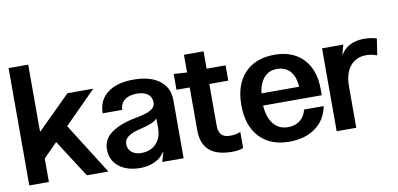

<svg xmlns="http://www.w3.org/2000/svg" viewBox="-71 -955 2458 1186"><g transform="rotate(-10 1158.5 -361.5)"><path d="M153 -736V-316H155L361 -520H523L324 -320L526 0H391L240 -235L153 -147V0H30V-736Z M541 -137Q541 -199 595.5 -238.5Q650 -278 750 -297Q814 -308 844.5 -325Q875 -342 875 -372Q875 -406 850.5 -424.5Q826 -443 782 -443Q733 -443 705 -421Q677 -399 677 -360H554Q554 -441 612.5 -486.5Q671 -532 776 -532Q881 -532 939.5 -487.5Q998 -443 998 -364V0H864L881 -59H878Q858 -26 817 -6.5Q776 13 727 13Q641 13 591 -27.5Q541 -68 541 -137ZM747 -77Q806 -77 840.5 -113.5Q875 -150 875 -211V-271Q859 -255 834.5 -245Q810 -235 768 -225Q715 -213 689.5 -194.5Q664 -176 664 -147Q664 -115 687 -96Q710 -77 747 -77Z M1111 -424H1028V-523L1111 -518V-629H1234V-520H1353V-424H1234V-165Q1234 -125 1251 -106Q1268 -87 1304 -87Q1346 -87 1371 -100V2Q1344 13 1300 13Q1111 13 1111 -155Z M1660 13Q1541 13 1473.5 -59.5Q1406 -132 1406 -261Q1406 -389 1473.5 -460.5Q1541 -532 1661 -532Q1776 -532 1841 -463Q1906 -394 1906 -271V-235H1538Q1543 -160 1576.5 -118.5Q1610 -77 1668 -77Q1712 -77 1742.5 -100.5Q1773 -124 1783 -167H1906Q1890 -82 1824.5 -34.5Q1759 13 1660 13ZM1777 -311Q1774 -374 1743.5 -408.5Q1713 -443 1660 -443Q1611 -443 1580 -408.5Q1549 -374 1541 -311Z M1958 0V-520H2091L2075 -461H2078Q2098 -495 2135.5 -514Q2173 -533 2220 -533Q2271 -533 2302 -521L2286 -418Q2254 -431 2219 -431Q2154 -431 2117.5 -385.5Q2081 -340 2081 -259V0Z"/></g></svg>

Font: Non Bureau Medium
Style: Regular
Weight: 500
Designer: Jona Saucedo
Foundry: Non Foundry
Version: Version 1.000; ttfautohint (v1.8.4)